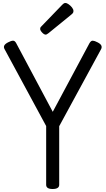

<svg xmlns="http://www.w3.org/2000/svg" viewBox="-20 -1247 704 1281"><path d="M331 14Q288 14 288 -14V-406L10 -920Q3 -933 9 -944Q15 -955 35 -965Q54 -975 66.5 -975.5Q79 -976 88 -959L332 -501L577 -959Q587 -976 599 -975.5Q611 -975 630 -965Q650 -955 655.5 -944Q661 -933 655 -920L375 -405V-14Q375 14 331 14ZM285 -1016Q274 -1016 261 -1030Q248 -1044 248 -1054Q248 -1058 249 -1061.5Q250 -1065 256 -1071L396 -1216Q401 -1221 405.5 -1224Q410 -1227 416 -1227Q426 -1227 438.5 -1218Q451 -1209 460.5 -1197Q470 -1185 470 -1174Q470 -1167 467.5 -1162Q465 -1157 455 -1149L304 -1026Q298 -1022 293.5 -1019Q289 -1016 285 -1016Z"/></svg>

Font: Playwrite IT Trad
Style: Regular
Weight: 400
Designer: Veronika Burian, José Scaglione
Foundry: TypeTogether
Version: Version 1.002